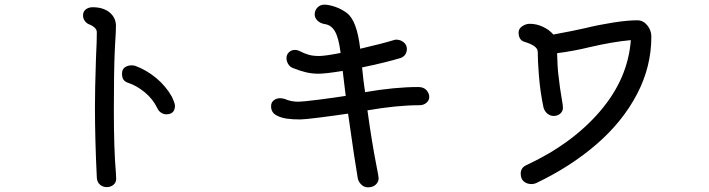

<svg xmlns="http://www.w3.org/2000/svg" viewBox="-20 -799 3040 823"><path d="M395 -38Q387 -200 387 -342Q387 -416 391 -536L392 -564Q395 -620 395 -661Q395 -672 385 -681Q375 -690 361 -695Q350 -700 343 -710Q336 -720 336 -733Q336 -750 348 -759Q360 -768 377 -768Q423 -768 450 -745.5Q477 -723 477 -688Q477 -663 474 -621L472 -583Q468 -496 468 -326Q468 -157 477 -55Q478 -45 478 -32Q478 -17 466.5 -7Q455 3 437 3Q421 3 408.5 -7.5Q396 -18 395 -38ZM655 -334Q636 -374 601 -403Q566 -432 529 -444Q515 -449 509 -458Q503 -467 503 -483Q503 -501 514 -509.5Q525 -518 542 -519Q549 -519 559 -517Q608 -499 649.5 -464.5Q691 -430 717 -384Q721 -376 725.5 -364Q730 -352 730 -346Q730 -309 692 -309Q681 -309 670.5 -316Q660 -323 655 -334Z M1820 -383Q1820 -369 1808 -358.5Q1796 -348 1778 -348Q1682 -348 1555 -326Q1574 -188 1594 -87Q1603 -42 1603 -35Q1603 -19 1590.5 -7.5Q1578 4 1557 4Q1540 4 1527.5 -9Q1515 -22 1513 -38Q1501 -107 1472 -312Q1419 -304 1352 -295.5Q1285 -287 1267 -287Q1233 -287 1209 -290.5Q1185 -294 1166 -304Q1142 -316 1142 -344Q1142 -360 1153.5 -369Q1165 -378 1181 -378Q1189 -378 1200 -375Q1227 -363 1259 -363Q1277 -363 1344 -371.5Q1411 -380 1462 -388L1457 -428L1449 -495Q1375 -483 1345 -483Q1318 -483 1292 -489Q1266 -495 1234 -508Q1222 -513 1215 -525Q1208 -537 1208 -550Q1208 -565 1218.5 -575Q1229 -585 1244 -585Q1253 -585 1260 -582Q1286 -569 1304 -564Q1322 -559 1348 -559Q1373 -559 1440 -572Q1432 -637 1415.5 -665Q1399 -693 1370 -696Q1351 -700 1340 -711.5Q1329 -723 1329 -737Q1329 -755 1341 -767Q1353 -779 1370 -779Q1390 -779 1417.5 -769.5Q1445 -760 1467 -743Q1510 -711 1524 -590Q1619 -612 1671 -628Q1673 -629 1679 -629Q1696 -629 1710 -618Q1724 -607 1724 -589Q1724 -575 1716.5 -564.5Q1709 -554 1696 -550Q1633 -531 1532 -510Q1538 -448 1545 -404Q1672 -426 1773 -426Q1796 -426 1808 -412.5Q1820 -399 1820 -383Z M2772 -642Q2772 -513 2710.5 -395.5Q2649 -278 2538.5 -182Q2428 -86 2282 -16Q2279 -14 2272 -12Q2265 -10 2258 -10Q2239 -10 2225.5 -21Q2212 -32 2212 -55Q2212 -80 2236 -91Q2432 -182 2552 -322Q2672 -462 2684 -627Q2607 -620 2508 -597Q2439 -580 2368 -571Q2370 -510 2372 -491Q2379 -424 2392 -350L2393 -337Q2393 -322 2381.5 -312Q2370 -302 2353 -302Q2339 -302 2327 -311.5Q2315 -321 2310 -337Q2296 -402 2290 -475Q2285 -540 2285 -577Q2285 -603 2227 -620Q2203 -628 2203 -660Q2203 -676 2218.5 -686.5Q2234 -697 2251 -697Q2280 -697 2307.5 -684Q2335 -671 2352 -651Q2444 -668 2487 -678Q2543 -692 2606 -702Q2669 -712 2712 -712Q2737 -712 2754.5 -690.5Q2772 -669 2772 -642Z"/></svg>

Font: Tsukimi Rounded Medium
Style: Regular
Weight: 500
Designer: Takashi Funayama
Foundry: Takashi Funayama
Version: Version 1.032; ttfautohint (v1.8.3)